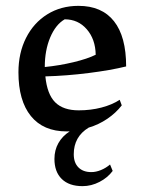

<svg xmlns="http://www.w3.org/2000/svg" viewBox="-20 -438 498 656"><path d="M389 -97 396 -78Q376 -52 346.5 -32Q317 -12 283 -2Q232 29 232 89Q232 118 248 134Q264 150 292 150Q308 150 325 143Q342 136 356 124L365 146Q348 169 320 183.5Q292 198 262 198Q216 198 191 173.5Q166 149 166 105Q166 75 179.5 51Q193 27 218 11H208Q128 11 85.5 -41.5Q43 -94 43 -191Q43 -257 69 -308.5Q95 -360 141.5 -389Q188 -418 248 -418Q328 -418 369.5 -365.5Q411 -313 411 -211Q358 -198 283 -188.5Q208 -179 135 -177Q141 -116 168.5 -88.5Q196 -61 249 -61Q290 -61 326.5 -70.5Q363 -80 389 -97ZM133 -209Q183 -214 231 -225.5Q279 -237 307 -251Q306 -304 276.5 -338Q247 -372 201 -372Q170 -354 151.5 -310Q133 -266 133 -209Z"/></svg>

Font: Mirza
Style: Regular
Weight: 400
Designer: Arabic design by Kourosh Beigpour, Latin design by Eduardo Tunni, engineering by Lasse Fister
Version: Version 1.0010g